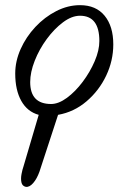

<svg xmlns="http://www.w3.org/2000/svg" viewBox="-20 -436 463 744"><path d="M80 288Q66 285 63 270.5Q60 256 63.5 238Q67 220 71 209L130 9Q86 -3 62.5 -45Q39 -87 39 -151Q39 -199 60 -246Q81 -293 117 -331.5Q153 -370 198 -393Q243 -416 290 -416Q352 -416 385.5 -375Q419 -334 419 -264Q419 -201 391.5 -143Q364 -85 315.5 -43.5Q267 -2 205 9L133 229Q123 257 108.5 273.5Q94 290 80 288ZM178 -33Q207 -33 239.5 -57Q272 -81 300.5 -119Q329 -157 347 -199Q365 -241 365 -277Q365 -375 290 -375Q258 -375 224 -349.5Q190 -324 161 -284.5Q132 -245 114.5 -200.5Q97 -156 97 -118Q97 -33 178 -33Z"/></svg>

Font: Junicode SmExp
Style: Italic
Weight: 400
Width: 6
Italic angle: -11°
Designer: Peter S. Baker
Version: Version 2.205; ttfautohint (v1.8.4)